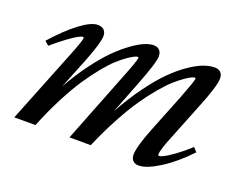

<svg xmlns="http://www.w3.org/2000/svg" viewBox="-83 -613 968 773"><g transform="rotate(20 401.0 -227.0)"><path d="M29.8 0 154.8 -313Q183.1 -383.8 183.1 -395.5Q183.1 -398.9 178.2 -398.9Q172.9 -398.9 158.7 -391.4Q144.5 -383.8 117.9 -364.3Q91.3 -344.7 59.6 -317.4L42 -332.5Q95.2 -392.6 142.6 -428.7Q189.9 -464.8 219.2 -464.8Q236.8 -464.8 246.1 -455.6Q255.4 -446.3 255.4 -429.7Q255.4 -401.4 220.7 -313L168 -182.1Q202.1 -243.2 239.3 -293Q276.4 -342.8 307.9 -373.8Q339.4 -404.8 369.1 -426Q398.9 -447.3 420.7 -456.1Q442.4 -464.8 458 -464.8Q474.6 -464.8 483.6 -455.6Q492.7 -446.3 492.7 -429.7Q492.7 -401.9 451.2 -296.4L397.9 -159.7Q434.6 -226.6 474.1 -280.5Q513.7 -334.5 547.9 -368.2Q582 -401.9 615.2 -424.3Q648.4 -446.8 673.8 -455.8Q699.2 -464.8 720.2 -464.8Q736.8 -464.8 745.8 -455.6Q754.9 -446.3 754.9 -429.7Q754.9 -397 713.9 -296.4L651.4 -139.6Q626 -78.1 626 -58.6Q626 -53.2 630.9 -53.2Q636.7 -53.2 650.1 -59.8Q663.6 -66.4 691.2 -86.2Q718.8 -106 751 -135.3L766.6 -118.2Q710.9 -59.1 655.3 -23.9Q599.6 11.2 566.9 11.2Q550.3 11.2 541.3 2.2Q532.2 -6.8 532.2 -23.4Q532.2 -56.6 565.9 -142.1L631.3 -305.7Q662.1 -385.3 662.1 -395.5Q662.1 -398.9 657.2 -398.9Q654.3 -398.9 645 -394.8Q635.7 -390.6 618.4 -378.7Q601.1 -366.7 580.6 -348.6Q560.1 -330.6 533 -298.6Q505.9 -266.6 478.5 -227.1Q451.2 -187.5 419.2 -128.4Q387.2 -69.3 357.4 0H266.1L386.2 -305.7Q417.5 -384.3 417.5 -395.5Q417.5 -398.9 412.6 -398.9Q409.7 -398.9 400.4 -394.8Q391.1 -390.6 373.8 -378.7Q356.4 -366.7 336.2 -348.6Q315.9 -330.6 289.6 -298.6Q263.2 -266.6 236.6 -227.1Q210 -187.5 179.2 -128.4Q148.4 -69.3 120.6 0Z"/></g></svg>

Font: Elstob 6pt Medium
Style: Italic
Weight: 500
Italic angle: -20°
Designer: Peter S. Baker
Version: Version 1.015